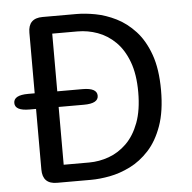

<svg xmlns="http://www.w3.org/2000/svg" viewBox="-47 -666 714 714"><g transform="rotate(-5 309.5 -309.5)"><path d="M59.2 -280.5Q5 -280.5 5 -309.5Q5 -338.8 59.2 -338.8H262.3Q316.3 -338.8 316.3 -309.5Q316.3 -280.5 262.3 -280.5ZM264.8 -619Q296.7 -619 335 -611.8Q373.3 -604.5 411.6 -585.5Q449.8 -566.5 481.9 -531.7Q514 -496.8 533.4 -442.5Q552.8 -388.2 552.8 -309.5Q552.8 -231.2 533.4 -176.7Q514 -122.2 481.9 -87.3Q449.8 -52.5 411.6 -33.5Q373.3 -14.5 335 -7.2Q296.7 0 264.8 0H137.5Q83.7 0 83.7 -54V-565.2Q83.7 -619 137.5 -619ZM262.8 -64.8Q300.8 -64.8 337.2 -78Q373.7 -91.2 403.2 -120.1Q432.7 -149 450.2 -195.8Q467.7 -242.7 467.7 -309.5Q467.7 -376.5 450.2 -423.2Q432.7 -470 403.2 -498.9Q373.7 -527.8 337.2 -541Q300.8 -554.2 262.8 -554.2H168V-64.8Z"/></g></svg>

Font: Sono ExtraLight
Style: Regular
Weight: 200
Designer: Tyler Finck
Foundry: Tyler Finck
Version: Version 2.112